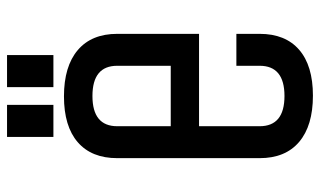

<svg xmlns="http://www.w3.org/2000/svg" viewBox="-200 -685 900 540"><g transform="rotate(-90 250.0 -415.0)"><path d="M335 -384.8V-535.2Q335 -605 250 -605Q165 -605 165 -535.2V-384.8ZM75.2 -134.8V-535.2Q75.2 -607.4 119.9 -646.2Q164.6 -685.1 249 -685.1Q333.5 -685.1 379.2 -646.2Q424.8 -607.4 424.8 -535.2V-305.2H165V-134.8Q165 -64.9 250 -64.9Q335 -64.9 335 -134.8V-200.2H424.8V-134.8Q424.8 -62.5 380.1 -23.7Q335.4 15.1 251 15.1Q166.5 15.1 120.8 -23.7Q75.2 -62.5 75.2 -134.8ZM225.1 -714.8H134.8V-845.2H225.1ZM365.2 -714.8H274.9V-845.2H365.2Z"/></g></svg>

Font: Unica One
Style: Bold
Weight: 400
Designer: Eduardo Rodriguez Tunni
Foundry: Eduardo Rodriguez Tunni
Version: Version 1.001